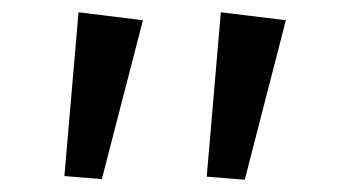

<svg xmlns="http://www.w3.org/2000/svg" viewBox="-20 -758 552 313"><path d="M213 -725 146 -466 85 -471 108 -738ZM446 -725 379 -465 317 -470 340 -738Z"/></svg>

Font: BioRhyme Expanded
Style: Regular
Weight: 400
Width: 7
Designer: Aoife Mooney
Foundry: Aoife Mooney Type
Version: Version 1.000